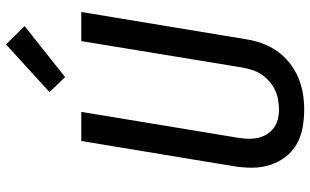

<svg xmlns="http://www.w3.org/2000/svg" viewBox="-217 -809 1034 640"><g transform="rotate(-90 300.0 -489.0)"><path d="M255 8Q224 8 194 2.5Q164 -3 139 -17.5Q114 -32 96.5 -55Q79 -78 70 -106.5Q61 -135 61 -165.5Q61 -196 66 -227L150 -735H247L161 -214Q158 -196 157.5 -179Q157 -162 160.5 -146Q164 -130 172.5 -116.5Q181 -103 193.5 -93.5Q206 -84 222 -80Q238 -76 255 -76Q271 -76 288 -79Q305 -82 320.5 -89.5Q336 -97 349.5 -109Q363 -121 372.5 -135.5Q382 -150 387 -166.5Q392 -183 395 -199L483 -735H580L489 -185Q485 -159 475.5 -132.5Q466 -106 450 -83Q434 -60 411 -41.5Q388 -23 362 -12Q336 -1 309 3.5Q282 8 255 8ZM363 -789 313 -841 472 -986 533 -924Z"/></g></svg>

Font: Iosevka Md Ex Obl
Style: Regular
Weight: 500
Width: 7
Italic angle: -9°
Monospace: yes
Designer: Belleve Invis
Foundry: Belleve Invis
Version: Version 32.5.0; ttfautohint (v1.8.4)